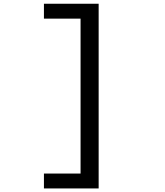

<svg xmlns="http://www.w3.org/2000/svg" viewBox="-20 -826 904 1051"><path d="M520 205.5H220.5V124H421V-724H220.5V-805.5H520Z"/></svg>

Font: Trispace SemiExpanded
Style: Regular
Weight: 400
Width: 6
Designer: Tyler Finck
Foundry: Etcetera Type Company
Version: Version 1.210; ttfautohint (v1.8.3)